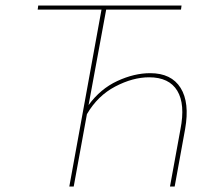

<svg xmlns="http://www.w3.org/2000/svg" viewBox="-20 -678 795 698"><path d="M526 -412Q603 -412 636.5 -358.5Q670 -305 653 -209L615 0H598L636 -208Q654 -299 624.5 -348Q595 -397 522 -397Q463 -397 399 -363.5Q335 -330 296 -263L248 0H232L349 -643H117L119 -658H640L638 -643H366L302 -296Q345 -355 406.5 -383.5Q468 -412 526 -412Z"/></svg>

Font: EauTestInfant Thin
Style: Italic
Weight: 250
Italic angle: -12°
Designer: Christian Thalmann (Catharsis Fonts)
Version: Version 0.001;PS 000.001;hotconv 1.0.88;makeotf.lib2.5.64775